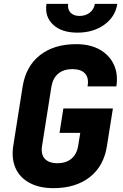

<svg xmlns="http://www.w3.org/2000/svg" viewBox="-20 -970 640 1000"><path d="M258 10Q185 10 134 -17.5Q83 -45 61 -94.5Q39 -144 49 -210L98 -520Q115 -625 188 -682.5Q261 -740 377 -740Q449 -740 499 -712Q549 -684 572.5 -634.5Q596 -585 586 -520H436Q444 -564 423 -587Q402 -610 357 -610Q312 -610 284 -587Q256 -564 248 -520L199 -210Q192 -167 213 -143.5Q234 -120 279 -120Q324 -120 352 -143.5Q380 -167 387 -210L398 -278H290L310 -405H568L537 -210Q521 -105 447.5 -47.5Q374 10 258 10ZM383 -800Q301 -800 256.5 -841.5Q212 -883 222 -950H335Q331 -922 347 -904.5Q363 -887 394 -887Q426 -887 448 -904.5Q470 -922 474 -950H591Q581 -883 523.5 -841.5Q466 -800 383 -800Z"/></svg>

Font: JetBrains Mono NL ExtraBold
Style: Italic
Weight: 800
Italic angle: -9°
Monospace: yes
Designer: Philipp Nurullin, Konstantin Bulenkov
Foundry: JetBrains
Version: Version 2.305; ttfautohint (v1.8.4.7-5d5b)